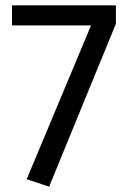

<svg xmlns="http://www.w3.org/2000/svg" viewBox="-20 -689 484 719"><path d="M414 -600 164 10 80 -18 321 -594H25V-669H414Z"/></svg>

Font: Wolseley Sans
Style: Regular
Weight: 400
Designer: Carrois Corporate & Edenspiekermann AG
Foundry: Carrois Corporate GbR & Edenspiekermann AG
Version: Version 4.202